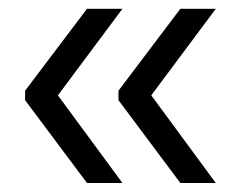

<svg xmlns="http://www.w3.org/2000/svg" viewBox="-20 -461 535 436"><path d="M323.5 -244.5 470 -45.5H389.5L249 -233.5V-255L389.5 -441H470ZM111.5 -244.5 258 -45.5H177.5L37 -233.5V-255L177.5 -441H258Z"/></svg>

Font: Anek Bangla Medium
Style: Regular
Weight: 400
Version: Version 1.003